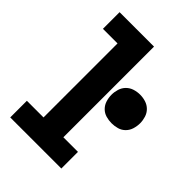

<svg xmlns="http://www.w3.org/2000/svg" viewBox="-215 -832 930 930"><g transform="rotate(45 250.0 -367.5)"><path d="M30 0V-114H144V-621H44V-735H280V-114H380V0ZM397 -327Q377 -327 358 -332.5Q339 -338 325 -352Q311 -366 305 -385.5Q299 -405 299 -425Q299 -444 305 -463.5Q311 -483 325 -497Q339 -511 358 -517Q377 -523 397 -523Q417 -523 436 -517Q455 -511 469 -497Q483 -483 489 -463.5Q495 -444 495 -425Q495 -405 489 -385.5Q483 -366 469 -352Q455 -338 436 -332.5Q417 -327 397 -327Z"/></g></svg>

Font: Iosevka Curly Slab Heavy
Style: Regular
Weight: 900
Monospace: yes
Designer: Belleve Invis
Foundry: Belleve Invis
Version: Version 22.1.2; ttfautohint (v1.8.4)